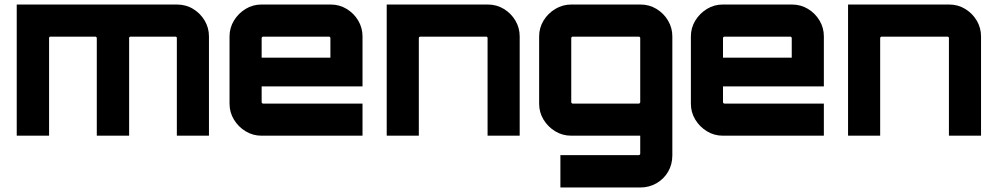

<svg xmlns="http://www.w3.org/2000/svg" viewBox="-20 -600 4412 849"><path d="M54 0V-580H762Q802 -580 834 -560.5Q866 -541 885 -509Q904 -477 904 -439V0H762V-432Q762 -434 760.5 -436Q759 -438 756 -438H557Q554 -438 552.5 -436Q551 -434 551 -432V0H408V-432Q408 -434 406 -436Q404 -438 402 -438H202Q200 -438 198.5 -436Q197 -434 197 -432V0Z M1136 0Q1098 0 1066 -19.5Q1034 -39 1014.5 -71Q995 -103 995 -141V-439Q995 -477 1014.5 -509Q1034 -541 1066 -560.5Q1098 -580 1136 -580H1442Q1481 -580 1513 -560.5Q1545 -541 1564 -509Q1583 -477 1583 -439V-218H1137V-148Q1137 -146 1139 -144Q1141 -142 1143 -142H1583V0H1136ZM1137 -345H1441V-432Q1441 -434 1439 -436Q1437 -438 1435 -438H1143Q1141 -438 1139 -436Q1137 -434 1137 -432Z M1690 0V-580H2137Q2176 -580 2208 -560.5Q2240 -541 2259 -509Q2278 -477 2278 -439V0H2136V-432Q2136 -434 2134.5 -436Q2133 -438 2130 -438H1838Q1836 -438 1834 -436Q1832 -434 1832 -432V0Z M2458 229V86H2805Q2807 86 2809 84Q2811 82 2811 80V0H2506Q2467 0 2435 -19.5Q2403 -39 2383.5 -71Q2364 -103 2364 -141V-439Q2364 -477 2383.5 -509Q2403 -541 2435.5 -560.5Q2468 -580 2506 -580H2812Q2851 -580 2883 -560.5Q2915 -541 2934 -509Q2953 -477 2953 -439V87Q2953 127 2934.5 159Q2916 191 2883.5 210Q2851 229 2812 229ZM2512 -142H2805Q2807 -142 2809 -144Q2811 -146 2811 -148V-432Q2811 -434 2809 -436Q2807 -438 2805 -438H2512Q2510 -438 2508 -436Q2506 -434 2506 -432V-148Q2506 -146 2508 -144Q2510 -142 2512 -142Z M3176 0Q3138 0 3106 -19.5Q3074 -39 3054.5 -71Q3035 -103 3035 -141V-439Q3035 -477 3054.5 -509Q3074 -541 3106 -560.5Q3138 -580 3176 -580H3482Q3521 -580 3553 -560.5Q3585 -541 3604 -509Q3623 -477 3623 -439V-218H3177V-148Q3177 -146 3179 -144Q3181 -142 3183 -142H3623V0H3176ZM3177 -345H3481V-432Q3481 -434 3479 -436Q3477 -438 3475 -438H3183Q3181 -438 3179 -436Q3177 -434 3177 -432Z M3730 0V-580H4177Q4216 -580 4248 -560.5Q4280 -541 4299 -509Q4318 -477 4318 -439V0H4176V-432Q4176 -434 4174.5 -436Q4173 -438 4170 -438H3878Q3876 -438 3874 -436Q3872 -434 3872 -432V0Z"/></svg>

Font: Orbitron ExtraBold
Style: Regular
Weight: 800
Designer: Matt McInerney
Foundry: The League of Moveable Type
Version: Version 2.001